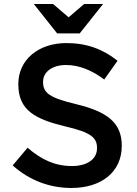

<svg xmlns="http://www.w3.org/2000/svg" viewBox="-20 -924 680 954"><path d="M335 10C482 10 585 -68 585 -199V-201C585 -317 508 -370 360 -406C226 -438 194 -462 194 -516V-518C194 -564 236 -601 308 -601C372 -601 435 -576 498 -529L564 -622C493 -679 412 -710 310 -710C171 -710 71 -627 71 -507V-505C71 -376 155 -332 304 -296C434 -266 462 -239 462 -189V-187C462 -134 414 -99 338 -99C251 -99 184 -132 117 -190L43 -102C127 -27 228 10 335 10ZM148 -904 264 -758H376L492 -904H398L321 -838L244 -904Z"/></svg>

Font: Mission Medium
Style: Regular
Weight: 500
Version: Version 1.000;FEAKit 1.0